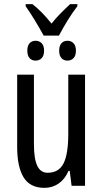

<svg xmlns="http://www.w3.org/2000/svg" viewBox="-20 -898 496 928"><path d="M391 0H326L317 -72H311Q294 -32 263.5 -11Q233 10 195 10Q125 10 94 -41Q63 -92 63 -187V-537H144V-202Q144 -131 160 -97Q176 -63 210 -63Q264 -63 287 -108Q310 -153 310 -251V-537H391ZM104 -868V-878H137Q184 -841 229 -784Q249 -809 271 -831.5Q293 -854 319 -878H354V-868Q310 -811 265 -726H191Q146 -808 104 -868ZM112 -653Q112 -677 123 -689Q134 -701 152 -701Q170 -701 181.5 -689Q193 -677 193 -653Q193 -629 181.5 -617Q170 -605 152 -605Q134 -605 123 -617Q112 -629 112 -653ZM266 -653Q266 -677 277 -689Q288 -701 306 -701Q324 -701 335.5 -689Q347 -677 347 -653Q347 -629 335.5 -617Q324 -605 306 -605Q288 -605 277 -617Q266 -629 266 -653Z"/></svg>

Font: Noto Sans UI Cond
Style: Regular
Weight: 400
Width: 3
Designer: Monotype Design Team
Foundry: Monotype Imaging Inc.
Version: Version 1.001